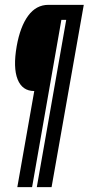

<svg xmlns="http://www.w3.org/2000/svg" viewBox="-20 -695 366 793"><path d="M51.5 78 121.5 -319Q72 -319 52.8 -367.2Q33.5 -415.5 49 -504.5Q63.5 -585.5 96.5 -630.2Q129.5 -675 180 -675H326L193 78H132L253.5 -613H233.5L112.5 78Z"/></svg>

Font: Anybody UltraCondensed Medium
Style: Italic
Weight: 500
Width: 1
Italic angle: -10°
Designer: Tyler Finck
Foundry: Etcetera Type Company
Version: Version 1.010; ttfautohint (v1.8.3) -l 8 -r 50 -G 200 -x 14 